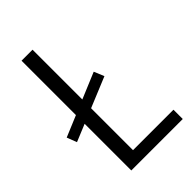

<svg xmlns="http://www.w3.org/2000/svg" viewBox="-251 -859 950 950"><g transform="rotate(-45 224.0 -384.0)"><path d="M323 -424 -4 -289 -24 -341 301 -477ZM147 -65H447V0H87V-768H164V-49Z"/></g></svg>

Font: Yaldevi
Style: Regular
Weight: 400
Designer: Sol Matas, Rajitha Manaperi, Kosala Senevirathne
Foundry: Mooniak
Version: Version 1.100